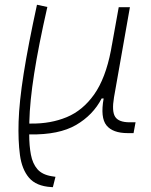

<svg xmlns="http://www.w3.org/2000/svg" viewBox="-20 -547 626 796"><path d="M199.2 229 191.4 228.5Q129.9 224.6 100.3 189.9Q70.8 155.3 62.7 95.7Q54.7 36.1 57.1 -42.5Q59.6 -124 78.1 -241.7Q96.7 -359.4 133.3 -527.3L176.3 -518.1Q139.6 -356.9 121.6 -241.5Q103.5 -126 101.6 -42Q101.6 -38.1 101.6 -34.7H108.9Q189.9 -33.7 256.6 -61.3Q323.2 -88.9 370.4 -155.5Q417.5 -222.2 439.9 -337.9L443.4 -357.9Q443.8 -358.9 443.8 -359.9V-359.4L472.2 -517.1H518.6L452.6 -143.1Q442.9 -85.9 457.3 -63Q471.7 -40 517.6 -40H542L533.7 4.9H509.8Q447.3 4.9 421.4 -27.3Q395.5 -59.6 409.7 -138.7H401.4Q365.7 -69.8 295.2 -28.8Q224.6 12.2 104 10.3H101.1Q101.1 57.6 108.2 94.5Q115.2 131.3 135 154.3Q154.8 177.2 194.3 183.6L210 186Z"/></svg>

Font: Cascadia Mono NF ExtraLight
Style: Italic
Weight: 200
Italic angle: -10°
Monospace: yes
Designer: Aaron Bell
Foundry: Saja Typeworks
Version: Version 2404.023; ttfautohint (v1.8.4)